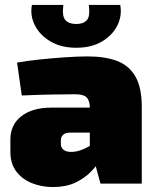

<svg xmlns="http://www.w3.org/2000/svg" viewBox="-20 -742 634 776"><path d="M334 -514Q405 -514 453.5 -495.5Q502 -477 527.5 -432.5Q553 -388 553 -310V0H386L357 -107L343 -127V-311Q342 -337 329.5 -349Q317 -361 284 -361Q245 -361 188.5 -360Q132 -359 68 -356L49 -489Q87 -496 139.5 -501.5Q192 -507 244 -510.5Q296 -514 334 -514ZM472 -307 471 -206H264Q245 -206 235.5 -197.5Q226 -189 226 -175V-159Q226 -146 236.5 -137Q247 -128 268 -128Q292 -128 318 -139.5Q344 -151 368 -169Q392 -187 409 -206V-142Q402 -125 387 -99Q372 -73 346.5 -47Q321 -21 283.5 -3.5Q246 14 194 14Q148 14 108.5 -2Q69 -18 45.5 -49.5Q22 -81 22 -128V-178Q22 -238 66.5 -272.5Q111 -307 187 -307ZM339 -722H466Q474 -679 454.5 -639.5Q435 -600 392.5 -574.5Q350 -549 288 -549Q227 -549 184 -574.5Q141 -600 121 -639.5Q101 -679 109 -722H236Q230 -676 244.5 -660.5Q259 -645 288 -645Q317 -645 331 -660.5Q345 -676 339 -722Z"/></svg>

Font: Exo 2 Black
Style: Regular
Weight: 900
Designer: Natanael Gama
Foundry: Natanael Gama
Version: Version 2.010